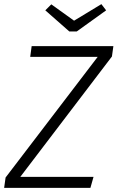

<svg xmlns="http://www.w3.org/2000/svg" viewBox="-22 -908 568 928"><path d="M5 -50 450 -633H124L131 -685H526L519 -635L76 -53H430L415 0H-2ZM491 -858 349 -756H313L197 -858L226 -887L336 -808L468 -888Z"/></svg>

Font: FiraGO Light
Style: Italic
Weight: 300
Italic angle: -8°
Designer: bBox Type GmbH
Foundry: bBox Type GmbH
Version: Version 1.001